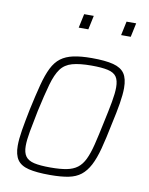

<svg xmlns="http://www.w3.org/2000/svg" viewBox="-81 -757 640 825"><g transform="rotate(10 239.0 -345.0)"><path d="M194 8Q135 8 100.5 -0.5Q66 -9 51 -31Q36 -53 36 -92Q36 -121 42.5 -160.5Q49 -200 60 -254Q74 -319 86 -365Q98 -411 113 -441Q128 -471 150 -487.5Q172 -504 204.5 -511Q237 -518 285 -518Q344 -518 378.5 -509Q413 -500 428 -478Q443 -456 443 -415Q443 -387 436.5 -347Q430 -307 418 -254Q405 -189 393 -143.5Q381 -98 365.5 -68.5Q350 -39 328.5 -22Q307 -5 274.5 1.5Q242 8 194 8ZM190 -24Q233 -24 261 -29.5Q289 -35 307.5 -49Q326 -63 338.5 -89Q351 -115 361 -155.5Q371 -196 383 -254Q395 -309 402 -347.5Q409 -386 409 -412Q409 -442 398 -458Q387 -474 360.5 -480Q334 -486 289 -486Q237 -486 205 -477Q173 -468 155 -443.5Q137 -419 124 -373Q111 -327 95 -254Q84 -200 77 -161.5Q70 -123 70 -97Q70 -68 81.5 -52Q93 -36 119 -30Q145 -24 190 -24ZM391 -637 404 -698H446L433 -637ZM206 -637 219 -698H261L248 -637Z"/></g></svg>

Font: Saira SemiCondensed Thin
Style: Italic
Weight: 250
Width: 4
Italic angle: -12°
Designer: Hector Gatti with collaboration of the Omnibus-Type team
Foundry: Omnibus-Type
Version: Version 1.101